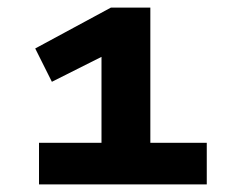

<svg xmlns="http://www.w3.org/2000/svg" viewBox="-20 -725 610 507"><path d="M83 -238V-348H248V-594L300 -601L117 -509L73 -597L273 -705H377V-348H526V-238Z"/></svg>

Font: Nunito Sans 7pt Expanded ExtraBold
Style: Regular
Weight: 800
Width: 7
Designer: Vernon Adams
Foundry: Vernon Adams
Version: Version 3.101;gftools[0.9.27]